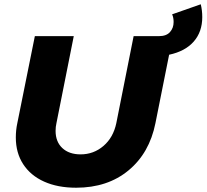

<svg xmlns="http://www.w3.org/2000/svg" viewBox="-20 -870 966 898"><path d="M926 -790Q926 -721 886 -675.5Q846 -630 771 -614L707 -294Q679 -154 581 -73Q483 8 336 8Q250 8 186.5 -20.5Q123 -49 88.5 -102Q54 -155 54 -227Q54 -262 61 -294L143 -701H325L244 -294Q240 -277 240 -258Q240 -207 271.5 -177.5Q303 -148 357 -148Q418 -148 464 -187.5Q510 -227 524 -294L605 -701H724Q758 -701 775 -720Q792 -739 792 -767Q792 -788 785 -803L919 -850Q926 -821 926 -790Z"/></svg>

Font: Gontserrat
Style: Bold Italic
Weight: 700
Italic angle: -11.3°
Designer: Julieta Ulanovsky
Foundry: Julieta Ulanovsky
Version: Version 6.001